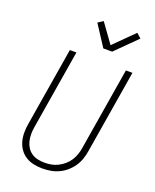

<svg xmlns="http://www.w3.org/2000/svg" viewBox="-176 -1076 952 1182"><g transform="rotate(20 300.0 -484.5)"><path d="M249 8Q220 8 191.5 2Q163 -4 140 -18.5Q117 -33 101 -55.5Q85 -78 77.5 -105Q70 -132 70 -161.5Q70 -191 75 -220L160 -735H203L117 -214Q113 -191 113 -168Q113 -145 118 -123.5Q123 -102 134.5 -83.5Q146 -65 164 -52.5Q182 -40 204.5 -35Q227 -30 250 -30Q272 -30 294 -34Q316 -38 337 -48.5Q358 -59 376.5 -75Q395 -91 407.5 -110.5Q420 -130 427.5 -152Q435 -174 438 -195L527 -735H570L480 -189Q476 -163 467 -136.5Q458 -110 442 -86.5Q426 -63 404 -44Q382 -25 356 -13Q330 -1 303 3.5Q276 8 249 8ZM350 -815 261 -952 295 -974 385 -849 514 -977 544 -950 408 -815Z"/></g></svg>

Font: Iosevka Aile XLt Obl
Style: Regular
Weight: 200
Italic angle: -9°
Designer: Belleve Invis
Foundry: Belleve Invis
Version: Version 31.1.0; ttfautohint (v1.8.4)